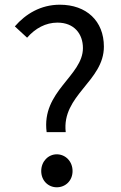

<svg xmlns="http://www.w3.org/2000/svg" viewBox="-20 -782 514 815"><path d="M178 -221H259C241 -378 421 -437 421 -584C421 -693 347 -762 234 -762C153 -762 89 -723 43 -670L95 -622C130 -662 174 -686 224 -686C295 -686 332 -638 332 -578C332 -459 155 -395 178 -221ZM221 13C258 13 288 -15 288 -56C288 -97 258 -127 221 -127C185 -127 155 -97 155 -56C155 -15 185 13 221 13Z"/></svg>

Font: Squished Noto Sans CJK JP Regular
Style: Regular
Weight: 400
Designer: Ryoko NISHIZUKA (kana & ideographs); Paul D. Hunt (Latin, Greek & Cyrillic); Wenlong ZHANG (bopomofo); Sandoll Communica
Foundry: Adobe Systems Incorporated
Version: Version 1.004;PS 1.004;hotconv 1.0.82;makeotf.lib2.5.63406